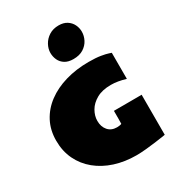

<svg xmlns="http://www.w3.org/2000/svg" viewBox="-267 -1325 1377 1503"><g transform="rotate(-30 421.0 -574.0)"><path d="M790 -9.8Q790 -9.8 762.5 -5.4Q734.9 -1 692.4 4.6Q649.9 10.3 603.5 14.6Q557.1 19 519 19Q414.6 19 325.4 -9.8Q236.3 -38.6 170.2 -92.8Q104 -147 67.4 -223.1Q30.8 -299.3 30.8 -394Q30.8 -488.8 70.3 -564.2Q109.9 -639.6 181.2 -692.6Q252.4 -745.6 348.9 -773.7Q445.3 -801.8 559.1 -801.8Q623.5 -801.8 666 -794.7Q708.5 -787.6 729.7 -780.3Q751 -772.9 752 -772.9V-537.1Q680.2 -559.1 619.1 -559.1Q541 -559.1 489.5 -530Q438 -501 412.6 -456.8Q387.2 -412.6 387.2 -367.2Q387.2 -314.5 416.3 -280.8Q445.3 -247.1 496.1 -247.1Q507.3 -247.1 518.6 -248.8Q529.8 -250.5 538.1 -253.9Q539.1 -272 539.1 -300.5Q539.1 -329.1 539.1 -371.1Q632.8 -371.1 684.3 -371.3Q735.8 -371.6 758.3 -371.6Q780.8 -371.6 785.4 -371.8Q790 -372.1 790 -372.1ZM498 -1167Q542.5 -1167 572.3 -1147.7Q602.1 -1128.4 616.9 -1098.1Q631.8 -1067.9 631.8 -1033.7Q631.8 -996.6 613.8 -961.2Q595.7 -925.8 559.6 -902.8Q523.4 -879.9 468.8 -879.9Q422.4 -879.9 392.8 -898.4Q363.3 -917 349.1 -947.3Q335 -977.5 335 -1011.7Q335 -1048.3 354.5 -1084.2Q374 -1120.1 410.6 -1143.6Q447.3 -1167 498 -1167Z"/></g></svg>

Font: Rammetto One
Style: Regular
Weight: 400
Designer: Vernon Adams
Foundry: Vernon Adams
Version: Version 1.100; ttfautohint (v1.8.4.7-5d5b)